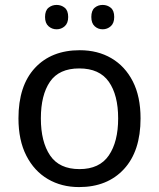

<svg xmlns="http://www.w3.org/2000/svg" viewBox="-20 -750 645 780"><path d="M551 -269Q551 -136 483.5 -63Q416 10 301 10Q230 10 174.5 -22.5Q119 -55 87 -117.5Q55 -180 55 -269Q55 -402 122 -474Q189 -546 304 -546Q377 -546 432.5 -513.5Q488 -481 519.5 -419.5Q551 -358 551 -269ZM146 -269Q146 -174 183.5 -118.5Q221 -63 303 -63Q384 -63 422 -118.5Q460 -174 460 -269Q460 -364 422 -418Q384 -472 302 -472Q220 -472 183 -418Q146 -364 146 -269ZM163 -681Q163 -707 177 -718.5Q191 -730 210 -730Q229 -730 243 -718.5Q257 -707 257 -681Q257 -656 243 -643.5Q229 -631 210 -631Q191 -631 177 -643.5Q163 -656 163 -681ZM351 -681Q351 -707 364.5 -718.5Q378 -730 397 -730Q416 -730 430 -718.5Q444 -707 444 -681Q444 -656 430 -643.5Q416 -631 397 -631Q378 -631 364.5 -643.5Q351 -656 351 -681Z"/></svg>

Font: Noto Sans
Style: Regular
Weight: 400
Designer: Monotype Design Team
Foundry: Monotype Imaging Inc.
Version: Version 2.007